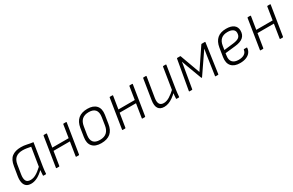

<svg xmlns="http://www.w3.org/2000/svg" viewBox="134 -1565 4034 2646"><g transform="rotate(-30 2151.0 -242.0)"><path d="M176 12Q127 12 99.5 -10Q72 -32 63 -73.5Q54 -115 63 -171L87 -317Q102 -414 155 -455Q208 -496 299 -496Q347 -496 390 -486Q433 -476 486 -469L430 -117Q425 -85 422 -58.5Q419 -32 418 -7Q418 0 411 0H376Q369 0 369 -7Q370 -26 371.5 -47Q373 -68 375 -89Q323 -38 273 -13Q223 12 176 12ZM194 -37Q235 -37 279 -61Q323 -85 380 -138L427 -430Q395 -437 361 -442Q327 -447 299 -447Q231 -447 191 -416Q151 -385 139 -312L116 -169Q106 -106 123 -71.5Q140 -37 194 -37Z M898 0Q889 0 891 -8L965 -476Q967 -484 973 -484H1012Q1021 -484 1019 -476L944 -8Q942 0 936 0ZM584 0Q575 0 577 -8L651 -476Q653 -484 659 -484H697Q705 -484 705 -476L630 -8Q628 0 622 0ZM654 -227 661 -274H943L936 -227Z M1291 12Q1196 12 1151.5 -38.5Q1107 -89 1122 -182L1143 -316Q1158 -406 1211 -451Q1264 -496 1357 -496Q1449 -496 1495 -446.5Q1541 -397 1527 -304L1506 -171Q1492 -78 1438.5 -33Q1385 12 1291 12ZM1297 -37Q1365 -37 1404 -71.5Q1443 -106 1454 -175L1473 -298Q1484 -373 1452.5 -410Q1421 -447 1351 -447Q1282 -447 1244 -413Q1206 -379 1195 -309L1175 -185Q1164 -113 1194 -75Q1224 -37 1297 -37Z M1950 0Q1941 0 1943 -8L2017 -476Q2019 -484 2025 -484H2064Q2073 -484 2071 -476L1996 -8Q1994 0 1988 0ZM1636 0Q1627 0 1629 -8L1703 -476Q1705 -484 1711 -484H1749Q1757 -484 1757 -476L1682 -8Q1680 0 1674 0ZM1706 -227 1713 -274H1995L1988 -227Z M2292 12Q2227 12 2199.5 -30Q2172 -72 2185 -155L2236 -476Q2238 -484 2245 -484H2283Q2291 -484 2290 -476L2238 -158Q2229 -98 2247.5 -67.5Q2266 -37 2313 -37Q2357 -37 2405 -66Q2453 -95 2514 -152L2505 -99Q2468 -64 2433 -39Q2398 -14 2363 -1Q2328 12 2292 12ZM2494 0Q2487 0 2487 -7Q2487 -29 2489.5 -52Q2492 -75 2495 -99L2496 -126L2552 -476Q2553 -484 2560 -484H2598Q2606 -484 2605 -476L2548 -117Q2544 -91 2541 -62.5Q2538 -34 2536 -7Q2536 0 2528 0Z M2699 0Q2691 0 2692 -8L2775 -477Q2776 -484 2783 -484H2828Q2833 -484 2835 -478L2950 -163L3162 -478Q3166 -484 3172 -484H3221Q3228 -484 3227 -476L3160 -8Q3159 0 3153 0H3114Q3107 0 3108 -8L3152 -307Q3156 -332 3160 -356.5Q3164 -381 3168 -405H3166Q3151 -383 3136 -361Q3121 -339 3106 -317L2945 -82Q2943 -78 2938 -78Q2937 -78 2935.5 -79Q2934 -80 2932 -82L2842 -322Q2835 -343 2827.5 -363.5Q2820 -384 2812 -405H2811Q2808 -383 2805 -360Q2802 -337 2797 -314L2745 -8Q2744 0 2738 0Z M3499 12Q3408 12 3364 -37.5Q3320 -87 3334 -178L3356 -316Q3371 -406 3422.5 -451Q3474 -496 3564 -496Q3643 -496 3684.5 -464Q3726 -432 3726 -374Q3726 -307 3683.5 -270.5Q3641 -234 3554 -225L3391 -207L3386 -170Q3376 -106 3407 -71.5Q3438 -37 3504 -37Q3560 -37 3594 -59Q3628 -81 3633 -122Q3634 -129 3641 -129H3681Q3687 -129 3687 -122Q3684 -81 3661 -51Q3638 -21 3596.5 -4.5Q3555 12 3499 12ZM3399 -253 3547 -270Q3615 -278 3643 -301Q3671 -324 3671 -371Q3671 -407 3641.5 -427Q3612 -447 3559 -447Q3493 -447 3456 -414Q3419 -381 3409 -317Z M4144 0Q4135 0 4137 -8L4211 -476Q4213 -484 4219 -484H4258Q4267 -484 4265 -476L4190 -8Q4188 0 4182 0ZM3830 0Q3821 0 3823 -8L3897 -476Q3899 -484 3905 -484H3943Q3951 -484 3951 -476L3876 -8Q3874 0 3868 0ZM3900 -227 3907 -274H4189L4182 -227Z"/></g></svg>

Font: Sofia Sans Light
Style: Italic
Weight: 300
Italic angle: -9°
Version: Version 4.100-B